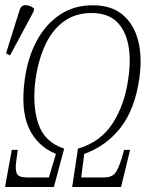

<svg xmlns="http://www.w3.org/2000/svg" viewBox="-27 -746 601 766"><path d="M-7 0 20 -148H44L38 -105Q33 -72 39.5 -55Q46 -38 82 -38H168L196 -132Q121 -163 88 -235.5Q55 -308 72 -431Q84 -517 119.5 -583Q155 -649 211.5 -687Q268 -725 343 -725Q417 -725 462 -687.5Q507 -650 524 -584.5Q541 -519 529 -434Q511 -309 453.5 -236Q396 -163 309 -132L297 -38H386Q419 -38 432.5 -55.5Q446 -73 458 -113L468 -148H492L456 0H261L284 -153Q374 -179 422.5 -254Q471 -329 485 -434Q496 -507 485 -566Q474 -625 438.5 -659.5Q403 -694 338 -694Q273 -694 227 -660Q181 -626 153.5 -566.5Q126 -507 115 -431Q101 -328 125.5 -253.5Q150 -179 229 -153L188 0ZM13 -525 -3 -533 51 -705Q58 -727 76.5 -725.5Q95 -724 109 -712L107 -700Z"/></svg>

Font: Noto Serif ExtraCondensed ExtraLight
Style: Italic
Weight: 200
Width: 2
Italic angle: -12°
Designer: Monotype Design Team
Foundry: Monotype Imaging Inc.
Version: Version 2.014; ttfautohint (v1.8.4.7-5d5b)